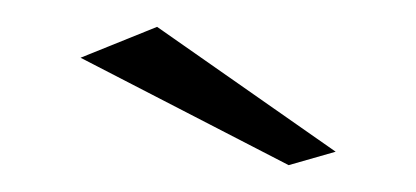

<svg xmlns="http://www.w3.org/2000/svg" viewBox="-20 -663 310 143"><path d="M195 -540 40 -620 97 -643 230 -550Z"/></svg>

Font: Julius Sans One
Style: Regular
Weight: 400
Designer: Luciano Vergara
Foundry: LatinoType
Version: Version 1.001